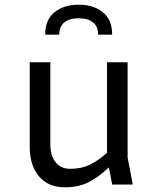

<svg xmlns="http://www.w3.org/2000/svg" viewBox="-20 -788 680 820"><path d="M459 0 445 -73Q399 -30 356.5 -9Q314 12 257 12Q186 12 146.5 -35Q107 -82 107 -160V-522H195V-172Q195 -124 217 -95.5Q239 -67 280 -67Q327 -67 362.5 -84Q398 -101 437 -135V-522H525V-116L547 0ZM316 -768Q379 -768 419 -736Q459 -704 459 -640H399Q399 -675 377 -692.5Q355 -710 316 -710Q277 -710 255 -692.5Q233 -675 233 -640H173Q173 -704 213 -736Q253 -768 316 -768Z"/></svg>

Font: AmikoRegular
Style: Regular
Weight: 400
Designer: Pablo Impallari, Rodrigo Fuenzalida, Andres Torresi
Foundry: Impallari Type
Version: Version 1.000; ttfautohint (v1.3)